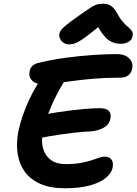

<svg xmlns="http://www.w3.org/2000/svg" viewBox="-20 -999 730 1026"><path d="M326 7Q249 7 195.5 -16.5Q142 -40 112 -82Q82 -124 74 -179Q66 -234 78 -297Q86 -335 100 -376.5Q114 -418 133 -460Q152 -502 176 -541Q196 -578 225 -600Q254 -622 286 -622Q299 -622 310.5 -615Q322 -608 326.5 -594.5Q331 -581 322 -562Q303 -531 281 -489Q259 -447 240 -397Q221 -347 210 -293Q199 -243 210.5 -204.5Q222 -166 252 -144Q282 -122 330 -122Q376 -122 409.5 -128Q443 -134 467.5 -142Q492 -150 509 -156Q526 -162 538 -162Q564 -162 575.5 -146.5Q587 -131 582 -104Q576 -73 544.5 -47.5Q513 -22 458.5 -7.5Q404 7 326 7ZM184 -259Q160 -254 149 -262Q138 -270 136.5 -285.5Q135 -301 138 -318Q143 -343 165 -362Q187 -381 218 -387Q248 -393 282.5 -398.5Q317 -404 354 -408.5Q391 -413 430 -416.5Q469 -420 510 -421Q548 -421 561.5 -406.5Q575 -392 570 -365Q563 -332 533 -316Q503 -300 466 -297Q422 -295 382.5 -290.5Q343 -286 308 -281Q273 -276 241.5 -270.5Q210 -265 184 -259ZM219 -548Q172 -548 152 -568Q132 -588 138 -616Q140 -631 150 -643.5Q160 -656 182 -662Q254 -680 332.5 -690.5Q411 -701 482 -705.5Q553 -710 602 -710Q648 -710 670.5 -687Q693 -664 686 -631Q682 -611 667 -597.5Q652 -584 622 -584Q545 -584 481 -578.5Q417 -573 366 -566Q315 -559 278.5 -553.5Q242 -548 219 -548ZM349 -762Q333 -762 321 -769.5Q309 -777 302.5 -789Q296 -801 297 -816Q298 -826 304.5 -836Q311 -846 332.5 -864Q354 -882 401 -915Q435 -938 455.5 -952.5Q476 -967 492 -973Q508 -979 528 -979Q557 -979 573.5 -967.5Q590 -956 605 -930Q621 -899 637 -881.5Q653 -864 666 -853Q679 -842 685.5 -832Q692 -822 688 -805Q685 -786 667 -775.5Q649 -765 627 -765Q600 -765 578 -774.5Q556 -784 535 -809.5Q514 -835 487 -882H537Q486 -838 454 -813.5Q422 -789 403 -778Q384 -767 372 -764.5Q360 -762 349 -762Z"/></svg>

Font: Shantell Sans SemiBold
Style: Italic
Weight: 600
Italic angle: -11°
Designer: Stephen Nixon, Anya Danilova, Shantell Martin
Foundry: Arrow Type
Version: Version 1.011;[c5ecc13dd]